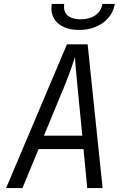

<svg xmlns="http://www.w3.org/2000/svg" viewBox="-20 -955 640 975"><path d="M94 0H11L320 -730H425L501 0H423L404 -198H176ZM203 -266H398L374 -510Q361 -642 361 -666Q359 -660 345 -618Q331 -576 304 -510ZM241 -914Q241 -921 243 -935H306Q305 -930 305 -921Q305 -890 327 -873.5Q349 -857 389 -857Q435 -857 464.5 -877.5Q494 -898 500 -935H563Q553 -876 503 -839.5Q453 -803 382 -803Q317 -803 279 -833Q241 -863 241 -914Z"/></svg>

Font: JetBrains Mono Semi Light
Style: Italic
Weight: 350
Italic angle: -9°
Monospace: yes
Designer: Philipp Nurullin, Konstantin Bulenkov
Foundry: JetBrains
Version: 2.002